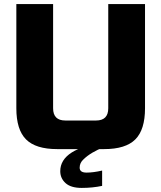

<svg xmlns="http://www.w3.org/2000/svg" viewBox="-20 -720 790 940"><path d="M60 0ZM510 -700H690V-190Q690 -85 642.5 -37.5Q595 10 490 10H260Q155 10 107.5 -37.5Q60 -85 60 -190V-700H240V-190Q240 -130 300 -130H450Q510 -130 510 -190ZM480 190Q433 200 380 200Q327 200 301 176.5Q275 153 275 118Q275 62 332 26Q358 10 390 0H490Q425 25 389 60Q370 77 370 101Q370 125 403.5 125Q437 125 480 115Z"/></svg>

Font: Russo One
Style: Regular
Weight: 400
Designer: Jovanny lemonad
Foundry: Jovanny Lemonad
Version: Version 1.001